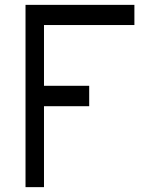

<svg xmlns="http://www.w3.org/2000/svg" viewBox="-20 -770 658 790"><path d="M85 0V-750H533V-667H161V-417H347V-333H161V0Z"/></svg>

Font: Hermit Light
Style: Regular
Weight: 300
Designer: Pablo Caro
Version: Version 2.000;PS 002.000;hotconv 1.0.88;makeotf.lib2.5.64775